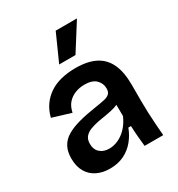

<svg xmlns="http://www.w3.org/2000/svg" viewBox="-182 -877 937 1009"><g transform="rotate(-30 287.0 -372.5)"><path d="M191 13Q148 13 114 -3.5Q80 -20 60.5 -53Q41 -86 41 -135Q41 -176 56.5 -205Q72 -234 103 -252.5Q134 -271 180 -283.5Q226 -296 287 -305Q321 -310 343 -315Q365 -320 375.5 -330.5Q386 -341 386 -362Q386 -393 363.5 -415Q341 -437 294 -437Q265 -437 238.5 -427Q212 -417 193 -396Q174 -375 167 -340L55 -374Q65 -414 86 -444Q107 -474 138 -495Q169 -516 209.5 -526Q250 -536 297 -536Q370 -536 417 -512Q464 -488 487 -438.5Q510 -389 510 -312V-214Q510 -180 511.5 -143.5Q513 -107 515.5 -70.5Q518 -34 521 0H408Q405 -28 402 -60.5Q399 -93 398 -126H382Q368 -88 342 -56Q316 -24 278.5 -5.5Q241 13 191 13ZM241 -80Q261 -80 282 -87Q303 -94 322.5 -108Q342 -122 359 -143.5Q376 -165 388 -193L387 -280L411 -276Q394 -262 369 -254Q344 -246 316.5 -242Q289 -238 261.5 -232.5Q234 -227 212 -218.5Q190 -210 177 -194.5Q164 -179 164 -152Q164 -118 185.5 -99Q207 -80 241 -80ZM332 -595H233L306 -758H435Z"/></g></svg>

Font: Bricolage Grotesque 17pt SemiBold
Style: Regular
Weight: 600
Version: Version 1.001;gftools[0.9.33.dev8+g029e19f]